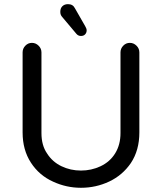

<svg xmlns="http://www.w3.org/2000/svg" viewBox="-20 -894 780 925"><path d="M236.3 -18.6Q168.9 -48.8 128.9 -110.4Q88.9 -171.9 88.9 -255.9V-641.6Q88.9 -660.2 102.1 -673.8Q115.2 -687.5 133.8 -687.5Q152.3 -687.5 166 -673.8Q179.7 -660.2 179.7 -641.6V-252.9Q179.7 -193.4 207 -154.3Q232.4 -114.3 275.9 -93.3Q319.3 -72.3 370.1 -72.3Q419.9 -72.3 463.9 -92.8Q509.8 -114.3 535.2 -155.8Q560.5 -197.3 560.5 -252.9V-641.6Q560.5 -660.2 573.7 -673.8Q586.9 -687.5 605.5 -687.5Q624 -687.5 637.7 -673.8Q651.4 -660.2 651.4 -641.6V-255.9Q651.4 -169.9 610.4 -108.4Q570.3 -49.8 506.3 -19.5Q442.4 10.7 370.1 10.7Q299.8 10.7 236.3 -18.6ZM347.7 -731.4 280.3 -811.5Q270.5 -821.3 270.5 -836.9Q270.5 -854.5 280.8 -864.3Q291 -874 307.6 -874Q331.1 -874 340.8 -854.5L390.6 -767.6Q397.5 -755.9 397.5 -748Q397.5 -736.3 390.1 -728.5Q382.8 -720.7 370.1 -720.7Q356.4 -720.7 347.7 -731.4Z"/></svg>

Font: jf-openhuninn-2.1
Style: Regular
Weight: 400
Designer: [Kosugi Maru]
Designed by MOTOYA      

[Varela Round]
Joe Prince (Latin component); Avraham Cornfeld (Hebrew component)
Foundry: justfont Co., Ltd.
Version: 2.1